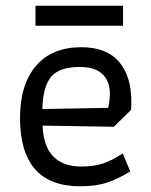

<svg xmlns="http://www.w3.org/2000/svg" viewBox="-20 -643 528 671"><path d="M104 -623H410V-553H104ZM50 -231Q50 -347 105.5 -412.5Q161 -478 264 -478Q352 -478 395.5 -427.5Q439 -377 439 -289Q439 -269 438 -259L378 -200L129 -204Q131 -134 165 -97.5Q199 -61 265 -61Q310 -61 342.5 -72.5Q375 -84 409 -107L435 -44Q395 -19 356 -5.5Q317 8 260 8Q50 8 50 -231ZM358 -266Q364 -293 364 -315Q364 -359 338 -384Q312 -409 259 -409Q187 -409 158.5 -374.5Q130 -340 128 -262Z"/></svg>

Font: Athiti Medium
Style: Regular
Weight: 500
Designer: CadsonDemak Team
Foundry: CadsonDemak
Version: Version 1.033